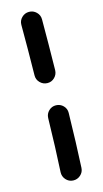

<svg xmlns="http://www.w3.org/2000/svg" viewBox="-119 -749 447 833"><g transform="rotate(-15 104.5 -332.0)"><path d="M104.5 -710.4Q123.5 -710.4 137.2 -697Q150.9 -683.6 150.9 -664.6Q150.9 -611.3 150.4 -553.7Q149.9 -496.1 148.9 -436.5Q148.4 -417.5 134.8 -404.1Q121.1 -390.6 102.1 -391.1Q83 -391.6 69.6 -405.3Q56.2 -418.9 56.6 -438Q57.6 -497.6 57.9 -554.7Q58.1 -611.8 58.1 -664.6Q58.1 -683.6 71.8 -697Q85.4 -710.4 104.5 -710.4ZM112.8 -288.6Q131.8 -288.1 145 -274.7Q158.2 -261.2 157.7 -242.2Q156.2 -175.8 154.3 -113.5Q152.3 -51.3 149.4 2.4Q148.4 21.5 134 34.2Q119.6 46.9 100.6 45.9Q81.5 44.9 68.8 30.5Q56.2 16.1 57.1 -2.9Q60.1 -56.2 62.3 -116.9Q64.5 -177.7 65.9 -243.7Q66.4 -262.7 80.1 -275.9Q93.8 -289.1 112.8 -288.6Z"/></g></svg>

Font: Mikhak-DS1-FD Medium
Style: Regular
Weight: 500
Designer: Amin Abedi
Version: Version 3.2